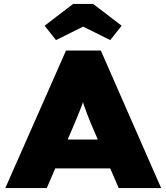

<svg xmlns="http://www.w3.org/2000/svg" viewBox="-20 -957 847 977"><path d="M7 0 316 -700H493L800 0H584L442 -330Q431 -358 422.5 -379.5Q414 -401 407.5 -420.5Q401 -440 395 -460.5Q389 -481 383 -506H421Q416 -480 409.5 -459Q403 -438 396 -419Q389 -400 380 -379Q371 -358 360 -330L218 0ZM158 -100 223 -247H586L632 -100ZM265 -753 207 -826 352 -937H454L599 -826L541 -753L388 -829H418Z"/></svg>

Font: Lexend Exa Black
Style: Regular
Weight: 900
Designer: Bonnie Shaver-Troup, Thomas Jockin
Foundry: Lexend
Version: Version 1.007